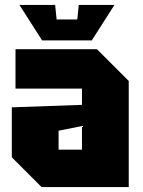

<svg xmlns="http://www.w3.org/2000/svg" viewBox="-20 -760 581 780"><path d="M28 -121V-324L313 -334V-400H43V-560H374L503 -431V0H149ZM218 -229V-152H313V-248ZM300 -740H445L353 -596H151L59 -740H204L210 -681H294Z"/></svg>

Font: Tektur SemiCondensed ExtraBold
Style: Regular
Weight: 800
Width: 4
Designer: Adam Jagosz
Foundry: Adam Jagosz
Version: Version 1.005;gftools[0.9.30]